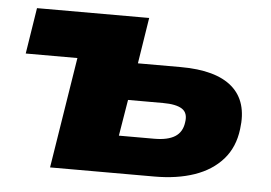

<svg xmlns="http://www.w3.org/2000/svg" viewBox="-42 -552 858 607"><g transform="rotate(5 387.0 -249.0)"><path d="M137 0 193 -352H29L52 -498H408L385 -352H521Q633 -352 685 -306.5Q737 -261 725 -173Q718 -115 684 -76.5Q650 -38 595 -19Q540 0 468 0ZM345 -119H457Q500 -119 523 -133.5Q546 -148 550 -179Q555 -209 536 -221.5Q517 -234 475 -234H364Z"/></g></svg>

Font: Nunito Sans 10pt SemiExpanded Black
Style: Italic
Weight: 900
Width: 6
Italic angle: -9°
Designer: Vernon Adams
Foundry: Vernon Adams
Version: Version 3.101;gftools[0.9.27]